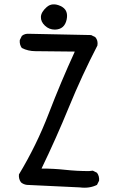

<svg xmlns="http://www.w3.org/2000/svg" viewBox="-20 -855 540 896"><path d="M352.5 19.5 105.5 7.8Q89.8 5.9 78.1 -3.9Q66.4 -19.5 68.4 -41Q150.4 -176.8 207 -324.2Q263.7 -471.7 329.1 -614.3Q179.7 -616.2 145.5 -616.2Q111.3 -616.2 82 -630.9Q70.3 -646.5 72.3 -668L82 -687.5Q95.7 -699.2 117.2 -697.3L405.3 -691.4L424.8 -681.6Q438.5 -666 434.6 -642.6Q362.3 -502.9 302.2 -356.4Q242.2 -210 173.8 -68.4Q230.5 -68.4 284.7 -62.5Q338.9 -56.6 395.5 -56.6L413.1 -58.6L432.6 -48.8Q444.3 -33.2 442.4 -11.7L432.6 7.8Q397.5 25.4 352.5 19.5ZM236.3 -716.8Q209 -716.8 189.5 -735.4Q169.9 -753.9 170.9 -776.4Q171.9 -798.8 197.8 -821.8Q223.6 -844.7 262.2 -827.1Q300.8 -809.6 291 -763.7Q281.2 -717.8 236.3 -716.8Z"/></svg>

Font: JasonHandwriting2
Style: Regular
Weight: 400
Version: Version 1.05.10